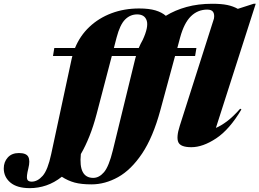

<svg xmlns="http://www.w3.org/2000/svg" viewBox="-226 -767 1378 1020"><path d="M55.5 -469.5 62.5 -512H172.5Q199 -577 248.8 -624Q298.5 -671 366 -696.5Q433.5 -722 513 -722Q565.5 -722 599.8 -711.8Q634 -701.5 655 -683Q703.5 -713 765.2 -730Q827 -747 901.5 -747Q950 -747 981.2 -740.5Q1012.5 -734 1037.5 -720L1121.5 -747H1132.5L921 -87.5Q947.5 -98.5 979.2 -122Q1011 -145.5 1050 -189.5L1056.5 -185.5Q993 -78.5 922.2 -31.8Q851.5 15 790.5 15Q733.5 15 721.5 -11.2Q709.5 -37.5 729 -98.5L910.5 -668Q914.5 -690 906.5 -703Q898.5 -716 875 -716Q824.5 -716 788.2 -680.5Q752 -645 731 -568L716 -512H817.5L810.5 -469.5H704L626 -182Q587 -38 528.8 48.8Q470.5 135.5 401.2 174Q332 212.5 260 212.5Q206 212.5 170.2 202.8Q134.5 193 102.5 172Q62.5 203.5 19.8 218Q-23 232.5 -67.5 232.5Q-135.5 232.5 -170.8 202.8Q-206 173 -206 127.5Q-206 93.5 -184.8 69.8Q-163.5 46 -125.5 46Q-86.5 46 -75.8 66Q-65 86 -75.5 128Q-86 170 -82 184Q-78 198 -58 198Q-26.5 198 0.8 167Q28 136 46 51.5L154.5 -453.5Q156 -461.5 158.5 -469.5ZM393.5 -568 379 -512H511Q520.5 -534.5 532.5 -555.5Q564 -624 553.5 -657.2Q543 -690.5 502.5 -690.5Q466 -690.5 438.8 -663.5Q411.5 -636.5 393.5 -568ZM287.5 -162Q270.5 -97 249.2 -43.8Q228 9.5 203.5 51.5Q190.5 178 269.5 178Q300.5 178 326.5 147.8Q352.5 117.5 373.5 31.5L492 -453.5Q494 -461.5 496.5 -469.5H368Z"/></svg>

Font: Newsreader Display ExtraBold
Style: Italic
Weight: 800
Italic angle: -17°
Designer: Hugues Gentile
Foundry: Production Type
Version: Version 1.001